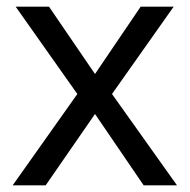

<svg xmlns="http://www.w3.org/2000/svg" viewBox="-20 -556 569 576"><path d="M212 -274 27 -536H127L265 -334L402 -536H501L316 -274L511 0H411L265 -214L117 0H18Z"/></svg>

Font: uguzrati15
Style: Book
Weight: 400
Designer: Jelle Bosma - Monotype Design Team, Universal Thirst
Foundry: Monotype Imaging Inc.
Version: Version 2.106